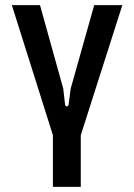

<svg xmlns="http://www.w3.org/2000/svg" viewBox="-20 -524 520 744"><path d="M185 0V200H293V0L454 -504H345L254 -181L246 -120C245 -109 233 -109 232 -120L225 -181L135 -504H26Z"/></svg>

Font: Finlandica Medium
Style: Regular
Weight: 500
Designer: Niklas Ekholm, Juho Hiilivirta, Jaakko Suomalainen
Foundry: Helsinki Type Studio
Version: Version 2.000;Glyphs 3.2 (3202)